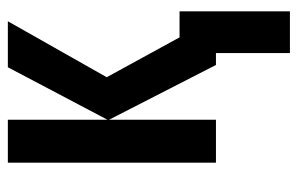

<svg xmlns="http://www.w3.org/2000/svg" viewBox="-158 -426 776 501"><g transform="rotate(-90 230.5 -175.0)"><path d="M343 193V0H312L169 -279V0H57V-543H169V-283L306 -543H426L280 -285L384 -95H452V193Z"/></g></svg>

Font: Noto Sans Display ExtraCondensed SemiBold
Style: Regular
Weight: 600
Width: 2
Designer: Monotype Design Team
Foundry: Monotype Imaging Inc.
Version: Version 2.003